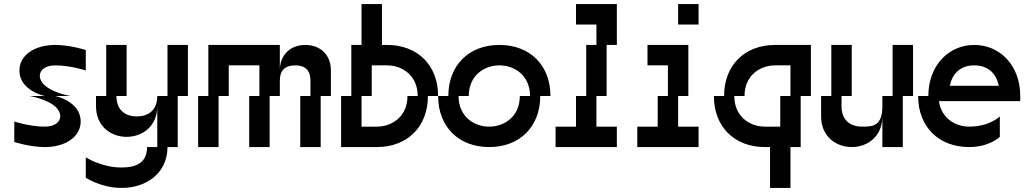

<svg xmlns="http://www.w3.org/2000/svg" viewBox="-20 -720 5015 940"><path d="M200 -250H125C125 -250 275 -225 275 -150C275 -125 250 -100 200 -100C125 -100 50 -125 50 -125V-25C50 -25 125 0 200 0C300 0 375 -50 375 -125C375 -225 250 -250 250 -250H325C325 -250 175 -275 175 -350C175 -375 200 -400 250 -400C325 -400 400 -375 400 -375V-475C400 -475 325 -500 250 -500C150 -500 75 -450 75 -375C75 -275 200 -250 200 -250Z M800 -250H750C750 -175 700 -150 650 -150C600 -150 550 -175 550 -250H600V-500H500V-250H450V-200C450 -100 525 -50 600 -50C675 -50 750 -100 750 -200V0H700C700 75 650 100 575 100C475 100 400 50 400 50V150C400 150 475 200 575 200C700 200 800 125 800 0H850V-250H900V-500H800Z M1500 -325V-250H1450V0H1550V-250H1600V-375C1600 -450 1550 -500 1475 -500C1400 -500 1350 -450 1350 -375V-500H1000V-250H950V0H1050V-250H1100V-400H1250V-250H1200V0H1300V-250H1350V-325C1350 -375 1375 -400 1425 -400C1475 -400 1500 -375 1500 -325Z M2025 -250H1975C1975 -150 1900 -100 1825 -100H1750V-250H1800V-400H1875C1950 -400 2025 -350 2025 -250ZM1650 0H1825C1975 0 2075 -100 2075 -250H2125C2125 -400 2025 -500 1875 -500H1850V-700H1750V-500H1700V-250H1650Z M2175 -250H2125C2125 -100 2225 0 2375 0C2525 0 2625 -100 2625 -250H2675C2675 -400 2575 -500 2425 -500C2275 -500 2175 -400 2175 -250ZM2225 -250H2275C2275 -350 2350 -400 2425 -400C2500 -400 2575 -350 2575 -250H2525C2525 -150 2450 -100 2375 -100C2300 -100 2225 -150 2225 -250Z M2900 -500H2850V-250H2800V-100H2700V0H3000V-100H2900V-250H2950V-500H3000V-700H2800V-600H2900Z M3350 -500H3150V-400H3250V-250H3200V-100H3100V0H3400V-100H3300V-250H3350ZM3300 -600H3400V-700H3300Z M3575 -250H3625C3625 -350 3700 -400 3775 -400H3850V-250H3800V-100H3725C3650 -100 3575 -150 3575 -250ZM3475 -250C3475 -100 3575 0 3725 0H3750V200H3850V0H3900V-250H3950V-500H3775C3625 -500 3525 -400 3525 -250Z M4050 -250H4000V-150C4000 -50 4075 0 4150 0C4225 0 4300 -50 4300 -150V0H4400V-250H4450V-500H4350V-250H4300V-200C4300 -100 4250 -100 4200 -100C4150 -100 4100 -125 4100 -200V-250H4150V-500H4050Z M4525 -250H4475C4475 -100 4575 0 4725 0C4825 0 4875 -50 4875 -50V-150C4875 -150 4825 -100 4725 -100C4657 -100 4588 -142 4577 -225H4975V-250C4975 -400 4875 -500 4750 -500C4625 -500 4525 -400 4525 -250ZM4630 -300C4644 -367 4689 -400 4750 -400C4811 -400 4856 -367 4870 -300Z"/></svg>

Font: LS-VG5000 Shifted
Style: Regular
Weight: 400
Designer: Justin Bihan, 2021
Foundry: Justin Bihan, 2021
Version: Version 1.000;Glyphs 3.1.2 (3151)